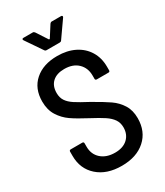

<svg xmlns="http://www.w3.org/2000/svg" viewBox="-219 -981 928 1078"><g transform="rotate(-30 245.0 -441.5)"><path d="M28 -179V-206Q28 -216 38 -216H112Q122 -216 122 -206V-184Q122 -135 155.5 -105Q189 -75 245 -75Q297 -75 326.5 -102.5Q356 -130 356 -175Q356 -205 341 -227Q326 -249 297.5 -268Q269 -287 214 -316Q153 -348 117 -373Q81 -398 57 -436Q33 -474 33 -528Q33 -612 87.5 -660Q142 -708 233 -708Q297 -708 345 -684Q393 -660 419.5 -616.5Q446 -573 446 -516V-493Q446 -483 436 -483H361Q351 -483 351 -493V-514Q351 -563 319 -594Q287 -625 231 -625Q182 -625 154.5 -600Q127 -575 127 -529Q127 -499 141 -478Q155 -457 182.5 -439Q210 -421 265 -392Q334 -353 370 -328Q406 -303 428.5 -267Q451 -231 451 -180Q451 -94 394 -43Q337 8 241 8Q144 8 86 -43.5Q28 -95 28 -179ZM112 -884Q112 -891 121 -891H181Q188 -891 193 -884L240 -812Q241 -811 243 -811Q245 -811 246 -812L292 -884Q297 -891 304 -891H364Q370 -891 372 -887.5Q374 -884 371 -879L296 -772Q292 -766 284 -766H199Q191 -766 187 -772L114 -879Z"/></g></svg>

Font: Barlow Semi Condensed Medium
Style: Regular
Weight: 500
Width: 4
Designer: Jeremy Tribby
Foundry: Tribby Type
Version: Version 1.422; ttfautohint (v1.8)